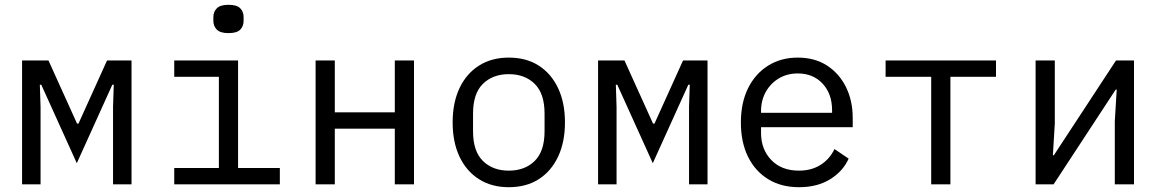

<svg xmlns="http://www.w3.org/2000/svg" viewBox="-20 -768 4840 800"><path d="M72 0V-516H182L301 -253H307L426 -516H528V0H451V-323L454 -415H448L300 -88L152 -415H146L149 -323V0Z M932 -630Q898 -630 883.5 -644.5Q869 -659 869 -681V-697Q869 -719 883.5 -733.5Q898 -748 932 -748Q967 -748 981 -733.5Q995 -719 995 -697V-681Q995 -659 981 -644.5Q967 -630 932 -630ZM706 -68H892V-448H706V-516H972V-68H1146V0H706Z M1295 -516H1375V-300H1625V-516H1705V0H1625V-232H1375V0H1295Z M2100 12Q2028 12 1975.5 -21.5Q1923 -55 1894.5 -115.5Q1866 -176 1866 -258Q1866 -340 1894.5 -400.5Q1923 -461 1975.5 -494.5Q2028 -528 2100 -528Q2173 -528 2225 -494.5Q2277 -461 2305.5 -400.5Q2334 -340 2334 -258Q2334 -176 2305.5 -115.5Q2277 -55 2225 -21.5Q2173 12 2100 12ZM2100 -57Q2167 -57 2208 -97.5Q2249 -138 2249 -221V-295Q2249 -378 2208 -418.5Q2167 -459 2100 -459Q2033 -459 1992 -418.5Q1951 -378 1951 -295V-221Q1951 -138 1992 -97.5Q2033 -57 2100 -57Z M2472 0V-516H2582L2701 -253H2707L2826 -516H2928V0H2851V-323L2854 -415H2848L2700 -88L2552 -415H2546L2549 -323V0Z M3309 12Q3235 12 3180.5 -21.5Q3126 -55 3096.5 -115.5Q3067 -176 3067 -257Q3067 -340 3097 -400.5Q3127 -461 3180.5 -494.5Q3234 -528 3304 -528Q3374 -528 3425 -495.5Q3476 -463 3504.5 -406Q3533 -349 3533 -276V-238H3151V-214Q3151 -146 3193.5 -101.5Q3236 -57 3309 -57Q3361 -57 3399 -81Q3437 -105 3457 -147L3516 -107Q3493 -55 3439.5 -21.5Q3386 12 3309 12ZM3304 -462Q3260 -462 3225.5 -441.5Q3191 -421 3171 -385.5Q3151 -350 3151 -305V-298H3447V-309Q3447 -377 3407.5 -419.5Q3368 -462 3304 -462Z M3860 -448H3670V-516H4130V-448H3940V0H3860Z M4295 0V-516H4375V-253L4367 -121H4371L4409 -179L4630 -516H4705V0H4625V-263L4633 -395H4629L4625 -389L4370 0Z"/></svg>

Font: Lilex Nerd Font
Style: Regular
Weight: 400
Designer: Mike Abbink, Paul van der Laan, Pieter van Rosmalen, Mikhael Khrustik
Foundry: Mikhael Khrustik
Version: Version 2.400; ttfautohint (v1.8.4.7-5d5b);Nerd Fonts 3.3.0